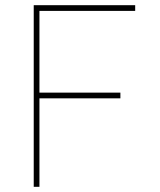

<svg xmlns="http://www.w3.org/2000/svg" viewBox="-20 -720 615 740"><path d="M110 0V-700H501V-678H132V-363H444V-341H132V0Z"/></svg>

Font: Lexend Thin
Style: Regular
Weight: 100
Designer: Bonnie Shaver-Troup, Thomas Jockin
Foundry: Lexend
Version: Version 1.007; ttfautohint (v1.8.3)